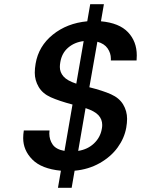

<svg xmlns="http://www.w3.org/2000/svg" viewBox="-20 -804 690 911"><path d="M579 -198Q570 -148 538 -104Q506 -60 453 -30Q400 0 334 6L320 87H255L269 6Q177 -3 133.5 -47Q90 -91 90 -149Q90 -166 93 -185H215Q214 -178 214 -171Q214 -141 230 -118Q246 -95 286 -88L324 -308Q260 -325 221 -342.5Q182 -360 163.5 -391.5Q145 -423 145 -459Q145 -479 149 -502Q163 -585 230.5 -639.5Q298 -694 394 -703L408 -784H473L459 -703Q546 -695 587.5 -651Q629 -607 629 -541Q629 -530 628 -517H506Q506 -522 506 -526Q506 -552 490.5 -574.5Q475 -597 442 -606L404 -390Q468 -374 507 -356.5Q546 -339 564.5 -308Q583 -277 583 -240Q583 -221 579 -198ZM266 -508Q264 -496 264 -486Q264 -461 281.5 -441Q299 -421 342 -407L377 -609Q334 -604 303.5 -578Q273 -552 266 -508ZM351 -88Q396 -95 426 -123.5Q456 -152 463 -192Q465 -202 465 -211Q465 -238 447 -257.5Q429 -277 386 -291Z"/></svg>

Font: Fz Poppins Med
Style: Italic
Weight: 500
Italic angle: -10°
Designer: Ninad Kale (Devanagari), Jonny Pinhorn (Latin)
Foundry: Indian Type Foundry
Version: Vit hóa bi Vntype.Com & FontZin.Com